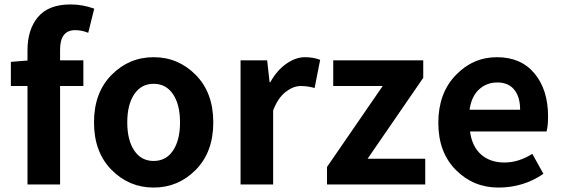

<svg xmlns="http://www.w3.org/2000/svg" viewBox="-20 -832 2534 866"><path d="M104 0V-444H29V-553L104 -559V-605Q104 -699 151.5 -755.5Q199 -812 299 -812Q352 -812 405 -793L378 -684Q349 -696 319 -696Q251 -696 251 -608V-560H356V-444H251V0Z M863 -66Q784 14 673 14Q562 14 483 -66Q404 -146 404 -280Q404 -414 483 -494Q562 -574 673 -574Q784 -574 863 -494Q942 -414 942 -280Q942 -146 863 -66ZM585.5 -153Q617 -106 673 -106Q729 -106 760.5 -153Q792 -200 792 -280Q792 -360 760.5 -407Q729 -454 673 -454Q617 -454 585.5 -407Q554 -360 554 -280Q554 -200 585.5 -153Z M1065 0V-560H1185L1196 -461H1199Q1229 -515 1271.5 -544.5Q1314 -574 1354.5 -574Q1395 -574 1424 -562L1399 -435Q1369 -444 1336 -444Q1303 -444 1268.5 -417.5Q1234 -391 1212 -334V0Z M1455 0V-79L1706 -444H1483V-560H1889V-481L1638 -116H1898V0Z M2431 -48Q2341 14 2228 14Q2115 14 2036 -65.5Q1957 -145 1957 -278Q1957 -411 2035 -492.5Q2113 -574 2221.5 -574Q2330 -574 2391 -500.5Q2452 -427 2452 -307Q2452 -262 2445 -239H2100Q2109 -171 2150 -135Q2191 -99 2255 -99Q2319 -99 2381 -138ZM2098 -337H2326Q2326 -395 2299.5 -427.5Q2273 -460 2223.5 -460Q2174 -460 2140 -428Q2106 -396 2098 -337Z"/></svg>

Font: Swei Fan Sans CJK TC
Style: Bold
Weight: 700
Version: Version 2.130